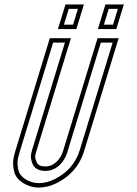

<svg xmlns="http://www.w3.org/2000/svg" viewBox="-20 -839 617 865"><path d="M358.6 -157 514.5 -667H419.5L263.6 -157C253.9 -125.3 225.3 -89 184.8 -89C164.1 -89 151.1 -95 145.8 -107C136 -129.1 137.1 -135.8 143.6 -157L299.5 -667H204.5L48.6 -157C38.5 -124.1 35.4 -101.7 44.3 -64.5C53.8 -25 103.5 6 154.7 6C182.1 6 209.5 -1 237.2 -15C294.4 -44 338.4 -91 358.6 -157ZM421 -708H504L538 -819H455ZM241 -708H324L358 -819H275ZM339.4 -162.8C321 -102.4 281.2 -59.7 228.1 -32.8C202.9 -20 178.6 -14 154.7 -14C109.8 -14 70.2 -42.3 63.7 -69.2C55.6 -103.2 58.1 -119.6 67.7 -151.2L219.3 -647H272.5L124.4 -162.8C117.7 -140.9 116.5 -123.6 127.5 -98.9C137.5 -76.4 161.1 -69 184.8 -69C238.3 -69 271.6 -114.9 282.7 -151.2L434.3 -647H487.5ZM448.1 -728 469.8 -799H510.9L489.2 -728ZM268.1 -728 289.8 -799H330.9L309.2 -728Z"/></svg>

Font: Din Kursivschrift
Style: EngGhost
Weight: 400
Version: Version 1.089